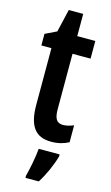

<svg xmlns="http://www.w3.org/2000/svg" viewBox="-133 -708 562 976"><g transform="rotate(15 147.5 -219.5)"><path d="M223 -88C189 -88 177 -111 177 -159V-450H272V-543H177V-660H101L73 -540L13 -511V-450H66V-152C66 -43 102 10 187 10C223 10 253 2 279 -12V-101C260 -93 240 -88 223 -88ZM246 72V61H136C133 101 119 174 109 209V221H179C206 179 232 122 246 72Z"/></g></svg>

Font: Noto Sans Myanmar ExtraCondensed SemiBold
Style: Regular
Weight: 600
Width: 2
Designer: Monotype Design Team
Foundry: Monotype Imaging Inc.
Version: Version 2.107